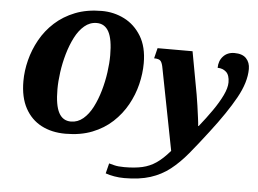

<svg xmlns="http://www.w3.org/2000/svg" viewBox="-61 -805 1514 1126"><g transform="rotate(5 696.0 -242.5)"><path d="M343 11Q262 11 201 -21Q140 -53 105.5 -116.5Q71 -180 71 -275Q71 -336 87 -399Q103 -462 135.5 -520.5Q168 -579 218.5 -625Q269 -671 337.5 -698Q406 -725 494 -725Q565 -725 626.5 -694Q688 -663 726.5 -600Q765 -537 765 -441Q765 -380 749.5 -316.5Q734 -253 701.5 -194.5Q669 -136 619 -89.5Q569 -43 500.5 -16Q432 11 343 11ZM369 -63Q409 -63 441 -90Q473 -117 496 -162Q519 -207 534.5 -261Q550 -315 557.5 -369.5Q565 -424 565 -470Q565 -564 541.5 -608Q518 -652 470 -652Q430 -652 398 -625Q366 -598 343 -553Q320 -508 304.5 -454Q289 -400 281.5 -345.5Q274 -291 274 -245Q274 -151 297.5 -107Q321 -63 369 -63ZM710 240Q679 240 650.5 235Q622 230 599 222L614 162Q622 164 644.5 170Q667 176 704 176Q766 176 810 166Q854 156 891.5 130.5Q929 105 970 57L877 -420Q872 -450 862.5 -462.5Q853 -475 823 -475L838 -536H1044L1090 -285Q1095 -258 1100 -221.5Q1105 -185 1109.5 -152Q1114 -119 1115 -102H1118Q1159 -153 1193.5 -202.5Q1228 -252 1249 -296Q1270 -340 1270 -372Q1270 -415 1249.5 -433.5Q1229 -452 1199 -452Q1199 -493 1224 -520Q1249 -547 1290 -547Q1337 -547 1359.5 -523Q1382 -499 1382 -461Q1382 -383 1330 -289.5Q1278 -196 1184 -74Q1126 2 1077.5 60.5Q1029 119 978 159Q927 199 863 219.5Q799 240 710 240Z"/></g></svg>

Font: Noto Serif Black
Style: Italic
Weight: 900
Italic angle: -12°
Designer: Monotype Design Team
Foundry: Monotype Imaging Inc.
Version: Version 2.013